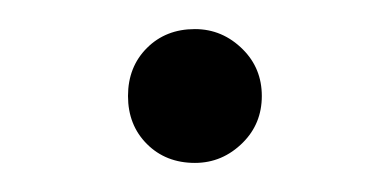

<svg xmlns="http://www.w3.org/2000/svg" viewBox="-20 -401 268 132"><path d="M114 -289Q133 -289 147 -303Q160 -316 160 -335Q160 -354 147 -367Q133 -381 114 -381Q94 -381 81 -368Q68 -355 68 -335Q68 -315 81 -302Q94 -289 114 -289Z"/></svg>

Font: Rufina
Style: Regular
Weight: 400
Designer: Martin Sommaruga
Foundry: Martin Sommaruga
Version: Version